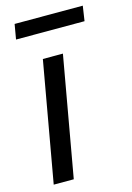

<svg xmlns="http://www.w3.org/2000/svg" viewBox="-109 -756 557 813"><g transform="rotate(-15 169.0 -350.0)"><path d="M27.8 -634.8 39.1 -700.2H337.9L328.1 -634.8ZM22.9 0 116.2 -525.9H204.1L110.8 0Z"/></g></svg>

Font: Archivo
Style: Italic
Weight: 400
Italic angle: -10°
Designer: Hector Gatti
Foundry: Omnibus-Type
Version: Version 2.001